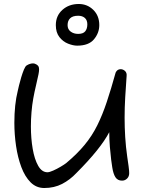

<svg xmlns="http://www.w3.org/2000/svg" viewBox="-20 -993 728 963"><path d="M202 -50Q162 -50 133.5 -78.5Q105 -107 87 -155Q69 -203 60.5 -261Q52 -319 52 -377Q52 -469 69 -537Q71 -546 75.5 -565Q80 -584 86.5 -605.5Q93 -627 100 -644Q107 -661 114 -665Q122 -670 130 -672.5Q138 -675 145 -675Q155 -675 164 -669Q170 -665 173 -660Q176 -655 176 -644Q176 -635 173 -620Q168 -595 160.5 -564Q153 -533 147 -500Q141 -467 138 -430.5Q135 -394 135 -359Q135 -299 144 -246.5Q153 -194 171.5 -161.5Q190 -129 218 -129Q228 -129 247 -137.5Q266 -146 284.5 -157Q303 -168 312 -175Q367 -221 404.5 -266.5Q442 -312 468 -364.5Q494 -417 515.5 -481.5Q537 -546 560 -629Q568 -646 585 -646Q597 -646 607 -637Q617 -628 615 -611Q611 -556 608 -504.5Q605 -453 605 -403Q605 -354 608 -305.5Q611 -257 618 -208Q623 -175 625 -159Q627 -143 627.5 -136.5Q628 -130 628 -124Q628 -108 617.5 -97.5Q607 -87 592 -87Q570 -87 559 -104Q548 -121 543 -154Q541 -165 537.5 -192.5Q534 -220 531 -257Q528 -294 528 -330Q484 -246 363 -125Q331 -91 291.5 -70.5Q252 -50 202 -50ZM367 -764Q347 -764 321.5 -774Q296 -784 278 -807Q260 -830 260 -867Q260 -914 293 -943.5Q326 -973 375 -973Q418 -973 448 -943.5Q478 -914 478 -867Q478 -828 451.5 -796Q425 -764 367 -764ZM372 -823Q397 -823 407.5 -836Q418 -849 418 -871Q418 -892 405.5 -903Q393 -914 372 -914Q345 -914 332 -901.5Q319 -889 319 -867Q319 -846 334.5 -834.5Q350 -823 372 -823Z"/></svg>

Font: Fuzzy Bubbles
Style: Regular
Weight: 400
Designer: Robert E. Leuschke
Foundry: Robert E. Leuschke
Version: Version 1.010; ttfautohint (v1.8.3)